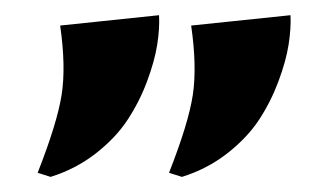

<svg xmlns="http://www.w3.org/2000/svg" viewBox="-20 -734 434 254"><path d="M46.9 -500 29.8 -505.4Q55.7 -571.3 61.5 -608.4Q67.4 -645.5 59.6 -700.2L190.4 -713.9Q191.4 -696.8 188 -675Q184.6 -653.3 174.6 -626.5Q164.6 -599.6 148.9 -575.7Q133.3 -551.8 106.7 -531Q80.1 -510.3 46.9 -500ZM220.7 -500 203.6 -505.4Q229.5 -571.3 235.1 -608.6Q240.7 -646 232.9 -700.2L364.3 -713.9Q365.2 -696.8 361.8 -675Q358.4 -653.3 348.4 -626.5Q338.4 -599.6 322.8 -575.7Q307.1 -551.8 280.5 -531Q253.9 -510.3 220.7 -500Z"/></svg>

Font: Cinzel Black
Style: Regular
Weight: 900
Designer: Natanael Gama
Version: Version 1.001;PS 001.001;hotconv 1.0.56;makeotf.lib2.0.21325